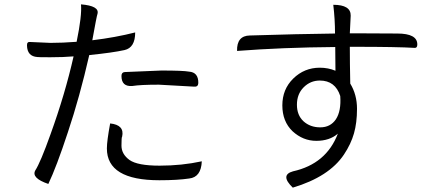

<svg xmlns="http://www.w3.org/2000/svg" viewBox="-20 -812 2010 882"><path d="M486 -245Q553 -238 541 -184Q538 -183 538 -143Q538 -104 575 -77Q612 -51 713 -51Q815 -51 907 -71Q904 2 849 8Q796 16 712 16Q471 16 471 -130Q471 -164 486 -245ZM352 -792Q437 -785 428 -749Q424 -738 404 -627Q511 -640 601 -663Q601 -593 552 -582Q498 -570 390 -559Q346 -366 292 -205Q239 -44 202 33Q123 6 142 -29Q166 -66 212 -195Q279 -380 318 -553Q271 -549 212 -549Q154 -549 152 -550Q105 -553 104 -603Q103 -622 121 -619L212 -615Q267 -615 332 -620Q357 -741 352 -792ZM538 -463Q538 -480 553 -481L721 -488Q821 -488 848 -483Q892 -480 891 -430Q890 -412 871 -414L710 -423Q625 -423 588 -417Q538 -413 538 -463Z M1519 -658Q1519 -723 1511 -790Q1592 -790 1591 -740L1587 -659H1608Q1608 -659 1805 -658Q1897 -658 1897 -608Q1897 -592 1886 -592Q1805 -597 1607 -597Q1607 -597 1587 -597Q1587 -522 1589 -428Q1620 -377 1620 -312Q1620 -248 1606 -199Q1592 -150 1560 -102Q1492 0 1325 50Q1265 -8 1326 -25Q1479 -59 1532 -198Q1494 -165 1433 -165Q1372 -165 1324 -209Q1277 -254 1277 -328Q1277 -402 1327 -451Q1378 -501 1449 -501Q1488 -501 1521 -487L1520 -596Q1276 -594 1069 -578Q1067 -648 1128 -649Q1350 -656 1519 -658ZM1344 -331Q1344 -283 1374 -255Q1405 -227 1451 -227Q1498 -227 1523 -264Q1548 -302 1543 -371Q1520 -442 1449 -442Q1406 -442 1375 -411Q1344 -380 1344 -331Z"/></svg>

Font: Swei Half Moon CJK TC
Style: DemiLight
Weight: 350
Version: Version 2.125